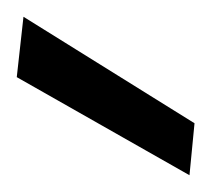

<svg xmlns="http://www.w3.org/2000/svg" viewBox="-20 -753 252 229"><path d="M206 -544 0 -661 8 -733 212 -606Z"/></svg>

Font: DM Sans 17pt
Style: Regular
Weight: 400
Version: Version 4.004;gftools[0.9.30]